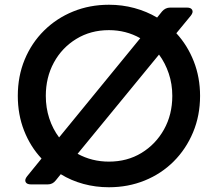

<svg xmlns="http://www.w3.org/2000/svg" viewBox="-20 -777 918 809"><path d="M111 0Q93 0 88 -10Q83 -20 94 -34L155 -109Q108 -159 81.5 -226.5Q55 -294 55 -373Q55 -456 84 -526Q113 -596 165.5 -648Q218 -700 288 -728.5Q358 -757 439 -757Q495 -757 546.5 -743Q598 -729 642 -703L663 -729Q677 -745 697 -745H768Q785 -745 790 -735Q795 -725 784 -711L723 -637Q770 -586 796.5 -518.5Q823 -451 823 -373Q823 -290 793.5 -219.5Q764 -149 712 -97Q660 -45 590 -16.5Q520 12 439 12Q383 12 331.5 -2Q280 -16 236 -43L215 -17Q202 0 181 0ZM173 -373Q173 -323 187.5 -278.5Q202 -234 229 -198L571 -616Q511 -650 439 -650Q362 -650 301.5 -613Q241 -576 207 -513.5Q173 -451 173 -373ZM439 -96Q516 -96 576 -132.5Q636 -169 671 -231.5Q706 -294 706 -373Q706 -423 691 -467.5Q676 -512 650 -547L307 -129Q367 -96 439 -96Z"/></svg>

Font: Pitagon Sans Text SemiBold
Style: Regular
Weight: 600
Designer: Travis Tran
Foundry: Pitagon
Version: Version 1.001; ttfautohint (v1.8.4.7-5d5b);gftools[0.9.26]